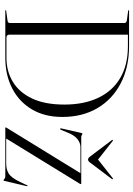

<svg xmlns="http://www.w3.org/2000/svg" viewBox="148 -888 750 1086"><g transform="rotate(90 523.0 -345.0)"><path d="M37.5 -2.5Q37.5 -5 41 -5L96 -12.5Q110 -14 110 -25V-673.5Q110 -685.5 95.5 -687.5L41 -695Q37.5 -696 37.5 -697.5Q37.5 -700 41 -700H240Q361 -700 451.5 -652.8Q542 -605.5 591.8 -520.8Q641.5 -436 641.5 -322.5Q641.5 -222 598.2 -149.8Q555 -77.5 479.5 -38.8Q404 0 307 0H41Q37.5 0 37.5 -2.5ZM307 -6.5Q383 -6.5 443 -42.8Q503 -79 537.2 -151.8Q571.5 -224.5 571.5 -334Q571.5 -445 533.2 -525.8Q495 -606.5 421.2 -650Q347.5 -693.5 240.5 -693.5H176V-24Q176 -6.5 191.5 -6.5ZM1019 -421 763.5 -5H904Q939 -5 962.2 -19.5Q985.5 -34 1009.5 -84L1028 -123.5Q1029.5 -126.5 1032 -126Q1033.5 -125.5 1032.5 -119.5L1003 6Q1002 10 1000 10Q996.5 10 991.8 5Q987 0 978.5 0H703Q700.5 0 700.5 -2Q700.5 -4 702.5 -7L959.5 -425H812Q787.5 -425 765.8 -407.2Q744 -389.5 728 -348L714.5 -315Q713 -310 709 -310Q705 -310.5 706.5 -317.5L732 -430Q733.5 -436 736.5 -436Q739.5 -436 744 -432.8Q748.5 -429.5 756 -429.5H1018.5Q1021.5 -429.5 1021.5 -427Q1021.5 -426 1019 -421ZM899.5 -479.5Q891 -468 882.5 -468Q874 -468 865.5 -479.5L773 -602Q770 -606.5 771.5 -608.5Q773.5 -610 778 -607L882.5 -524.5L987 -607Q991.5 -610 993.5 -608.5Q995 -607 992 -602Z"/></g></svg>

Font: Fraunces 144pt S000 Light
Style: Regular
Weight: 300
Version: Version 1.000; ttfautohint (v1.8.3)